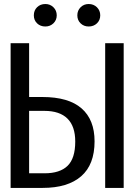

<svg xmlns="http://www.w3.org/2000/svg" viewBox="-20 -917 655 937"><path d="M122.1 -706.2V-443.6H186.7Q314.4 -443.6 377.9 -388.2Q441.5 -332.8 441.5 -227.2Q441.5 -113.8 376.2 -56.9Q310.8 0 188.7 0H31.8V-706.2ZM493.3 -706.2H583.6V0H493.3ZM122.1 -375.9V-71.3H197.4Q272.3 -71.3 309.7 -107.7Q347.2 -144.1 347.2 -226.2Q347.2 -300.5 309.2 -338.2Q271.3 -375.9 196.4 -375.9ZM145.1 -842.1Q145.1 -866.2 161 -881.8Q176.9 -897.4 201.5 -897.4Q224.6 -897.4 240.8 -881.5Q256.9 -865.6 256.9 -842.1Q256.9 -819 240.8 -803.3Q224.6 -787.7 201.5 -787.7Q176.9 -787.7 161 -803.1Q145.1 -818.5 145.1 -842.1ZM357.4 -842.1Q357.4 -865.6 373.3 -881.5Q389.2 -897.4 412.8 -897.4Q436.9 -897.4 453.1 -881.5Q469.2 -865.6 469.2 -842.1Q469.2 -818.5 453.1 -803.1Q436.9 -787.7 412.8 -787.7Q389.2 -787.7 373.3 -803.1Q357.4 -818.5 357.4 -842.1Z"/></svg>

Font: Fira Code Fixed
Style: Regular
Weight: 400
Monospace: yes
Designer: Carrois Corporate, Edenspiekermann AG, Nikita Prokopov
Foundry: Carrois Corporate, Edenspiekermann AG, Nikita Prokopov
Version: Version 5.002